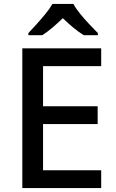

<svg xmlns="http://www.w3.org/2000/svg" viewBox="-20 -961 595 981"><path d="M497 0H94V-714H497V-623H200V-418H479V-327H200V-91H497ZM355 -941Q367 -918 389.5 -890.5Q412 -863 436.5 -837Q461 -811 480 -792V-781H408Q382 -797 355 -819.5Q328 -842 301 -868Q274 -842 248 -820Q222 -798 196 -781H125V-792Q144 -812 167.5 -838Q191 -864 213 -891Q235 -918 248 -941Z"/></svg>

Font: Noto Sans Syriac Medium
Style: Regular
Weight: 500
Designer: Patrick Giasson and the Monotype Design Team
Foundry: Monotype Imaging Inc.
Version: Version 3.000; ttfautohint (v1.8.4.7-5d5b)